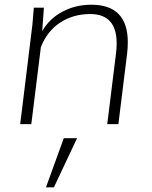

<svg xmlns="http://www.w3.org/2000/svg" viewBox="-20 -534 654 826"><path d="M177.7 272 254.4 60.5H311.5L211.9 272ZM66.9 0 119.6 -429.7 125.5 -501H168.9L161.6 -400.4Q193.8 -455.1 249.8 -484.4Q305.7 -513.7 373 -513.7Q529.8 -513.7 529.8 -352.1Q529.8 -329.1 526.9 -303.7L489.3 0H441.4L479 -303.7Q481.9 -327.1 481.9 -347.2Q481.9 -473.6 368.2 -473.6Q294.9 -473.6 238.8 -436.8Q182.6 -399.9 155.8 -331.1L114.7 0Z"/></svg>

Font: Muli
Style: ExtraLightItalic
Weight: 200
Italic angle: -7°
Designer: Vernon Adams
Foundry: newtypography
Version: Version 2.0; ttfautohint (v1.00rc1.2-2d82) -l 8 -r 50 -G 200